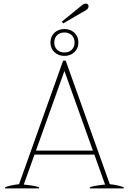

<svg xmlns="http://www.w3.org/2000/svg" viewBox="-20 -1038 710 1058"><path d="M328 -909 321 -919 428 -1006Q440 -1018 454 -1018Q460 -1018 464 -1014Q468 -1010 468 -1004Q468 -990 452 -981ZM258 -804Q258 -837 280 -857.5Q302 -878 335 -878Q368 -878 390 -857.5Q412 -837 412 -804Q412 -771 390 -750.5Q368 -730 335 -730Q302 -730 280 -750.5Q258 -771 258 -804ZM279 -804Q279 -779 294.5 -764Q310 -749 335 -749Q360 -749 375.5 -764Q391 -779 391 -804Q391 -829 375.5 -844Q360 -859 335 -859Q310 -859 294.5 -844Q279 -829 279 -804ZM662 -6V0H475V-6Q497 -15 559 -21L500 -186H170L111 -21Q173 -15 195 -6V0H8V-6Q38 -18 85 -23L328 -704H342L585 -23Q632 -18 662 -6ZM492 -208 335 -647 178 -208Z"/></svg>

Font: Trirong Thin
Style: Regular
Weight: 250
Designer: Katatrad Team
Foundry: CadsonDemak
Version: Version 1.001